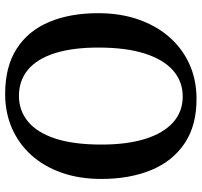

<svg xmlns="http://www.w3.org/2000/svg" viewBox="-39 -753 803 765"><g transform="rotate(-90 362.5 -370.5)"><path d="M356.5 11Q247 12.5 174.8 -35.8Q102.5 -84 67.2 -170Q32 -256 32 -368Q32 -456 57 -526.8Q82 -597.5 127.5 -647.8Q173 -698 235 -724.8Q297 -751.5 370.5 -751.5Q479 -751.5 550.5 -705.8Q622 -660 657.2 -576.8Q692.5 -493.5 692.5 -381Q692.5 -293.5 667.8 -221.8Q643 -150 598 -98.2Q553 -46.5 491.5 -18.2Q430 10 356.5 11ZM361 -44Q420 -44 463.8 -82Q507.5 -120 531.5 -194.8Q555.5 -269.5 555.5 -380.5Q555.5 -482.5 533.2 -553Q511 -623.5 467.8 -660Q424.5 -696.5 363 -696.5Q304.5 -696.5 260.8 -660.5Q217 -624.5 193 -551.8Q169 -479 169 -368Q169 -266 191.5 -193.8Q214 -121.5 256.8 -82.8Q299.5 -44 361 -44Z"/></g></svg>

Font: Merriweather 20pt SemiBold
Style: Regular
Weight: 600
Version: Version 2.100